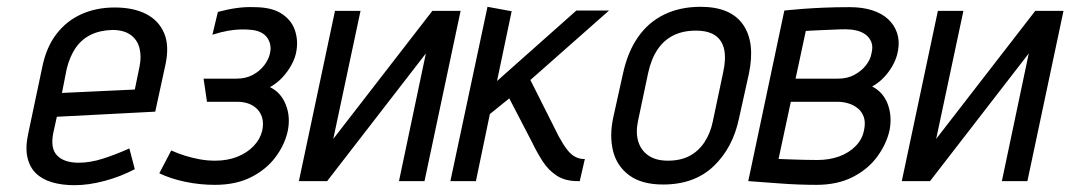

<svg xmlns="http://www.w3.org/2000/svg" viewBox="-20 -532 3144 564"><path d="M136 -139 147 -189 436 -204 466 -342Q478 -398 462 -435Q446 -472 409 -491Q372 -510 317 -510Q263 -510 219.5 -490.5Q176 -471 146.5 -433Q117 -395 105 -339L63 -140Q54 -99 60.5 -70Q67 -41 85.5 -23Q104 -5 133 3.5Q162 12 199 12Q240 12 287 -0.5Q334 -13 376 -35L360 -96Q320 -78 282.5 -66Q245 -54 211 -54Q191 -54 175 -59Q159 -64 148.5 -74.5Q138 -85 135 -101Q132 -117 136 -139ZM390 -337 376 -269 162 -259 176 -330Q185 -366 202 -391Q219 -416 246 -429.5Q273 -443 310 -444Q343 -444 363 -430Q383 -416 389.5 -391.5Q396 -367 390 -337Z M604 -430Q629 -438 649 -441.5Q669 -445 686.5 -445.5Q704 -446 721 -444Q737 -442 748 -436Q759 -430 765.5 -420.5Q772 -411 774 -399.5Q776 -388 773 -375Q769 -357 756 -340Q743 -323 722.5 -312Q702 -301 675 -301H578L588 -233H678Q693 -233 707.5 -228.5Q722 -224 733.5 -213.5Q745 -203 750 -186.5Q755 -170 750 -147Q744 -123 725 -103Q706 -83 677 -71.5Q648 -60 612 -60Q589 -60 567 -64Q545 -68 524 -74.5Q503 -81 483 -90L448 -23Q481 -7 524 2Q567 11 611 11Q673 11 717.5 -11.5Q762 -34 789 -70Q816 -106 825 -146Q834 -188 819.5 -224.5Q805 -261 773 -276Q793 -287 809 -304Q825 -321 836.5 -342Q848 -363 851 -384Q856 -415 846 -444Q836 -473 807 -492Q778 -511 726 -511Q702 -512 676 -508.5Q650 -505 620 -497Z M1039 -500H964L858 0H941L1231 -375L1152 0H1227L1333 -500H1250L959 -124Z M1621 -132 1538 -297 1769 -501H1673L1440 -294L1483 -499L1412 -512L1303 0H1378L1419 -197L1476 -243L1544 -112Q1558 -83 1574.5 -57.5Q1591 -32 1615.5 -16Q1640 0 1676 0H1683L1698 -65H1694Q1682 -65 1669.5 -71.5Q1657 -78 1645.5 -93Q1634 -108 1621 -132Z M2151 -185 2180 -316Q2199 -408 2162.5 -460Q2126 -512 2038 -512Q1978 -512 1931.5 -489.5Q1885 -467 1854.5 -423.5Q1824 -380 1810 -316L1781 -185Q1770 -132 1781 -88Q1792 -44 1828.5 -17Q1865 10 1928 10Q2020 10 2076.5 -44Q2133 -98 2151 -185ZM2104 -318 2074 -176Q2067 -141 2049.5 -114.5Q2032 -88 2005.5 -74Q1979 -60 1942 -60Q1907 -60 1885 -75Q1863 -90 1855 -116Q1847 -142 1854 -176L1884 -318Q1893 -359 1911.5 -386.5Q1930 -414 1958 -428Q1986 -442 2024 -442Q2061 -442 2081.5 -427.5Q2102 -413 2107.5 -385.5Q2113 -358 2104 -318Z M2542 -278Q2571 -294 2592 -323.5Q2613 -353 2618 -384Q2623 -412 2615 -435.5Q2607 -459 2588.5 -476Q2570 -493 2541.5 -502Q2513 -511 2476 -511Q2435 -511 2400 -509.5Q2365 -508 2339 -506Q2313 -504 2298.5 -502.5Q2284 -501 2284 -501L2178 0Q2178 0 2190.5 1Q2203 2 2225 3.5Q2247 5 2273 7Q2299 9 2326.5 10Q2354 11 2378 11Q2440 11 2485 -12Q2530 -35 2557 -72Q2584 -109 2593 -149Q2601 -190 2588 -225.5Q2575 -261 2542 -278ZM2464 -446Q2480 -446 2495.5 -442.5Q2511 -439 2522.5 -430.5Q2534 -422 2539.5 -408.5Q2545 -395 2540 -375Q2537 -357 2523.5 -340Q2510 -323 2489.5 -312Q2469 -301 2442 -301H2317L2347 -441Q2350 -441 2362.5 -442Q2375 -443 2393 -443.5Q2411 -444 2429.5 -445Q2448 -446 2464 -446ZM2381 -62Q2362 -62 2343.5 -62.5Q2325 -63 2309 -63.5Q2293 -64 2281.5 -64.5Q2270 -65 2267 -65L2303 -233H2441Q2456 -233 2471.5 -228.5Q2487 -224 2499.5 -214Q2512 -204 2517.5 -188Q2523 -172 2518 -149Q2513 -123 2493.5 -103Q2474 -83 2445 -72.5Q2416 -62 2381 -62Z M2810 -500H2735L2629 0H2712L3002 -375L2923 0H2998L3104 -500H3021L2730 -124Z"/></svg>

Font: Advent Pro Medium
Style: Italic
Weight: 500
Italic angle: -12°
Version: Version 3.000